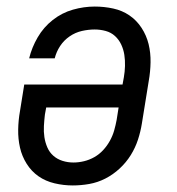

<svg xmlns="http://www.w3.org/2000/svg" viewBox="-20 -558 540 586"><path d="M202 8Q174 8 146.5 1.5Q119 -5 97.5 -20Q76 -35 61.5 -58Q47 -81 41 -107.5Q35 -134 35.5 -162.5Q36 -191 41 -219L54 -300H354L358 -322Q361 -339 361.5 -356.5Q362 -374 359.5 -390.5Q357 -407 350 -422Q343 -437 331 -448Q319 -459 302.5 -463.5Q286 -468 269 -468Q250 -468 230 -463.5Q210 -459 192.5 -447Q175 -435 163.5 -417.5Q152 -400 147 -380H69Q77 -413 95 -444Q113 -475 141 -497Q169 -519 202.5 -528.5Q236 -538 269 -538Q298 -538 325.5 -532Q353 -526 375 -511Q397 -496 412 -473Q427 -450 433.5 -423.5Q440 -397 439.5 -368Q439 -339 434 -311L413 -181Q409 -156 401 -131.5Q393 -107 379 -84.5Q365 -62 345 -43.5Q325 -25 301.5 -13Q278 -1 252.5 3.5Q227 8 202 8ZM204 -62Q220 -62 236.5 -66Q253 -70 268 -78.5Q283 -87 295 -100Q307 -113 315.5 -128.5Q324 -144 328.5 -160Q333 -176 336 -192L342 -230H121L117 -208Q115 -191 114 -173.5Q113 -156 115.5 -139.5Q118 -123 124.5 -108Q131 -93 143 -82.5Q155 -72 171 -67Q187 -62 204 -62Z"/></svg>

Font: Iosevka Curly Slab Oblique
Style: Regular
Weight: 400
Italic angle: -9°
Monospace: yes
Designer: Belleve Invis
Foundry: Belleve Invis
Version: Version 11.1.0; ttfautohint (v1.8.3)